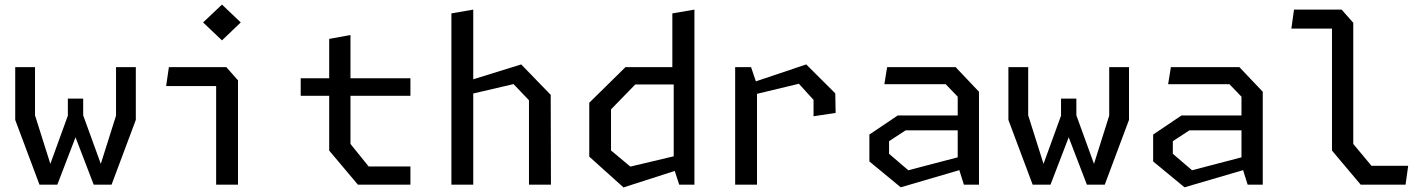

<svg xmlns="http://www.w3.org/2000/svg" viewBox="-20 -807 6240 839"><path d="M152.5 0H230.5L310 -207L389.5 0H467.5L573.5 -283V-513.5H487V-301.5L420.5 -91L343.5 -303V-376H276.5V-301.5L200 -91L133 -303V-513.5H46.5V-283Z M950 -630.5 1032 -709 950 -787 867.5 -709ZM924.5 0H1020V-456L969 -513.5H718L706 -431H924.5Z M1544 0H1773.5V-79.5H1591L1511.5 -178V-388.5H1773.5V-465H1511.5V-654L1418.5 -637V-465H1294V-388.5H1418.5V-149Z M1952.5 0H2048V-398.5L2224 -439.5L2291.5 -369V0H2387.5L2386.5 -392.5L2257.5 -525.5L2048 -460.5V-765L1952.5 -748.5Z M2948 0H3014.5V-765L2918 -748.5V-513.5H2713L2555 -358V-122.5L2704.5 12L2928.5 -60ZM2734.5 -79 2650 -149.5V-329L2756 -438H2924V-124Z M3192.5 0H3288V-397L3471 -441L3535 -370.5V-299L3631.5 -313.5L3630 -399L3503 -525.5L3283 -451.5L3262 -513.5H3192.5Z M3916 11.5 4172 -63.5 4192 0H4258V-406L4156 -513.5H3856.5L3844.5 -439H4112.5L4165 -384.5V-302.5H3903L3779 -219V-101.5ZM3949 -63 3865 -135V-190L3937.5 -237.5H4165V-119.5Z M4492.5 0H4570.5L4650 -207L4729.5 0H4807.5L4913.5 -283V-513.5H4827V-301.5L4760.5 -91L4683.5 -303V-376H4616.5V-301.5L4540 -91L4473 -303V-513.5H4386.5V-283Z M5156 11.5 5412 -63.5 5432 0H5498V-406L5396 -513.5H5096.5L5084.5 -439H5352.5L5405 -384.5V-302.5H5143L5019 -219V-101.5ZM5189 -63 5105 -135V-190L5177.5 -237.5H5405V-119.5Z M5926 0H6122L6133.5 -82.5H5973L5893.5 -178V-707.5L5842.5 -765H5634.5L5623 -682H5800.5V-149Z"/></svg>

Font: FontWithASyntaxHighlighterNightOwl
Style: Regular
Weight: 400
Designer: Riley Cran & the Lettermatic Team
Foundry: Lettermatic
Version: Version 1.000 (FontWithASyntaxHighlighterNightOwl)